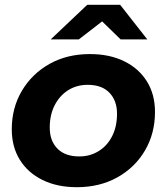

<svg xmlns="http://www.w3.org/2000/svg" viewBox="-20 -771 694 799"><path d="M300 8Q218 8 157 -22Q96 -52 62.5 -106Q29 -160 29 -233Q29 -322 71 -393Q113 -464 186 -505Q259 -546 354 -546Q436 -546 497 -516Q558 -486 591.5 -432Q625 -378 625 -305Q625 -216 583.5 -145Q542 -74 468.5 -33Q395 8 300 8ZM310 -120Q355 -120 391 -142.5Q427 -165 447 -205Q467 -245 467 -298Q467 -352 435.5 -385Q404 -418 345 -418Q299 -418 263.5 -395.5Q228 -373 207.5 -333Q187 -293 187 -240Q187 -185 219 -152.5Q251 -120 310 -120ZM191 -607 343 -751H480L593 -607H482L405 -682L308 -607Z"/></svg>

Font: Montserrat
Style: Bold Italic
Weight: 700
Italic angle: -11.3°
Designer: Julieta Ulanovsky
Foundry: Julieta Ulanovsky
Version: Version 9.000; ttfautohint (v1.8.4.7-5d5b)